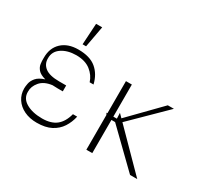

<svg xmlns="http://www.w3.org/2000/svg" viewBox="-145 -1015 1409 1281"><g transform="rotate(30 559.5 -375.0)"><path d="M296.9 -258.5H258.5Q236.5 -258.5 217.3 -259.9Q155.2 -252.1 125.4 -216.4Q95.5 -180.8 96.6 -140.6Q95.5 -89.1 143.8 -60.9Q192.1 -32.7 267 -32.7Q335.2 -32.7 374.8 -63.7Q414.4 -94.8 431.8 -160.5H464.5Q454.2 -113.3 429.2 -74.6Q404.1 -35.9 360.4 -13Q316.8 9.9 250 9.9Q195 9.9 152.9 -10.3Q110.8 -30.5 87.4 -66.1Q63.9 -101.6 63.9 -147.7Q63.9 -162.3 68.4 -185.7Q72.8 -209.2 92 -232.2Q111.2 -255.3 155.9 -269.5Q114.3 -280.9 97.5 -300.6Q80.6 -320.3 77.6 -342.7Q74.6 -365.1 75.3 -384.6Q75.3 -387.8 75.3 -389.2Q74.6 -464.5 121.4 -508.5Q168.3 -552.6 248.6 -552.6Q338.1 -552.6 386.5 -512.1Q435 -471.6 451.7 -400.6H421.9Q407.7 -447.1 366.3 -479.8Q324.9 -512.4 255.7 -512.8Q188.2 -512.4 144.2 -482.6Q100.1 -452.8 100.9 -400.6Q100.1 -356.9 134.1 -330.4Q168 -304 242.9 -304H296.9ZM254.3 -596.6 264.2 -759.9H311.1L281.2 -596.6Z M673.3 -528.4V-281.2H700.6L698.9 -325.3L725.5 -298.3L950.3 -528.4H997.2L744.3 -279.5L1019.9 0H964.5L701.7 -255.7H673.3V0H627.8V-267L620.7 -281.2H627.8V-528.4Z"/></g></svg>

Font: Inter UI Thin
Style: Regular
Weight: 100
Designer: Rasmus Andersson
Foundry: rsms
Version: 3.2;8d6f07862